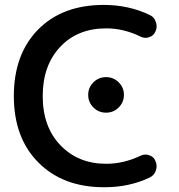

<svg xmlns="http://www.w3.org/2000/svg" viewBox="-20 -784 738 792"><path d="M418 -667Q299.8 -667 228 -590.3Q156.2 -513.7 156.2 -387.7Q156.2 -260.7 229.5 -184.6Q302.7 -108.4 418 -108.4Q490.2 -108.4 559.6 -141.6Q570.3 -146.5 580.1 -146.5Q587.9 -146.5 595.7 -143.6Q614.3 -137.7 621.1 -120.1Q626 -109.4 626 -98.6Q626 -89.8 623 -81.1Q616.2 -60.5 597.7 -51.8Q513.7 -11.7 412.1 -11.7Q410.2 -11.7 408.2 -11.7Q240.2 -11.7 138.7 -113.3Q37.1 -214.8 37.1 -387.7Q37.1 -560.5 137.2 -662.1Q237.3 -763.7 408.2 -763.7Q511.7 -763.7 598.6 -721.7Q617.2 -712.9 623 -692.4Q626 -684.6 626 -675.8Q626 -664.1 621.1 -654.3Q614.3 -636.7 595.7 -630.9Q587.9 -627.9 581.1 -627.9Q570.3 -627.9 560.5 -632.8Q490.2 -667 418 -667ZM417 -319.3Q386.7 -319.3 365.2 -340.8Q343.8 -362.3 343.8 -392.6Q343.8 -422.9 365.2 -444.3Q386.7 -465.8 417 -465.8H418Q448.2 -465.8 469.7 -444.3Q491.2 -422.9 491.2 -392.6Q491.2 -362.3 469.7 -340.8Q448.2 -319.3 418 -319.3Z"/></svg>

Font: Gen Jyuu GothicX Medium
Style: Regular
Weight: 500
Designer: Ryoko NISHIZUKA (kana &amp; ideographs); Paul D. Hunt (Latin, Greek &amp; Cyrillic); Wenlong ZHANG (bopomofo); Sandoll C
Version: Version 1.058.20140828